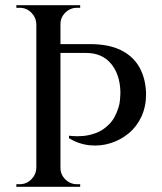

<svg xmlns="http://www.w3.org/2000/svg" viewBox="-20 -720 625 740"><path d="M213 -700V0H120V-700ZM122 -73V0H43V-10Q43 -10 49 -10Q55 -10 56 -10Q82 -10 100.5 -28.5Q119 -47 120 -73ZM122 -627H120Q119 -653 100.5 -671.5Q82 -690 56 -690Q55 -690 49 -690Q43 -690 43 -690V-700H122ZM210 -73H213Q213 -47 232 -28.5Q251 -10 277 -10Q277 -10 283 -10Q289 -10 289 -10V0H210ZM210 -627V-700H289V-690Q289 -690 283 -690Q277 -690 277 -690Q251 -690 232 -671.5Q213 -653 213 -627ZM199 -550H327Q400 -550 447.5 -526Q495 -502 518.5 -458.5Q542 -415 543 -357Q543 -310 525.5 -271.5Q508 -233 477 -207Q446 -181 407 -168.5Q368 -156 326.5 -160Q285 -164 246 -187V-197Q246 -197 261.5 -195.5Q277 -194 301 -196Q325 -198 351.5 -208Q378 -218 401.5 -242Q425 -266 437 -307Q441 -319 442.5 -335.5Q444 -352 444 -367Q442 -434 407.5 -475Q373 -516 311 -516H209Q209 -516 206.5 -524.5Q204 -533 201.5 -541.5Q199 -550 199 -550Z"/></svg>

Font: Cinzel Eorzea
Style: Regular
Weight: 500
Designer: Natanael Gama
Version: Version 2.000